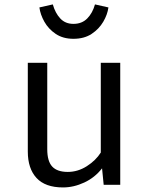

<svg xmlns="http://www.w3.org/2000/svg" viewBox="-20 -818 655 850"><path d="M189.2 -540V-157.4Q189.2 -104.1 211.3 -80.5Q233.3 -56.9 280 -56.9Q324.6 -56.9 364.4 -82.3Q404.1 -107.7 426.2 -142.6V-540H512.3V0H439L431.8 -72.8Q400 -31.8 353.1 -10Q306.2 11.8 259 11.8Q180.5 11.8 141.8 -30Q103.1 -71.8 103.1 -147.2V-540ZM305.1 -646.2Q259 -646.2 226.7 -667.9Q194.4 -689.7 176.4 -721.8Q158.5 -753.8 154.4 -785.1L213.8 -798.5Q224.6 -760 246.9 -736.2Q269.2 -712.3 305.1 -712.3Q342.6 -712.3 366.2 -736.2Q389.7 -760 400.5 -798.5L460 -785.1Q455.9 -753.8 437.2 -721.8Q418.5 -689.7 385.6 -667.9Q352.8 -646.2 305.1 -646.2Z"/></svg>

Font: FiraCode Nerd Font
Style: Regular
Weight: 400
Designer: Carrois Corporate, Edenspiekermann AG, Nikita Prokopov
Foundry: Carrois Corporate, Edenspiekermann AG, Nikita Prokopov
Version: Version 6.002;Nerd Fonts 2.1.0